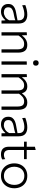

<svg xmlns="http://www.w3.org/2000/svg" viewBox="1476 -2246 780 3771"><g transform="rotate(90 1865.5 -360.0)"><path d="M207 10Q138.5 10 98 -28Q57.5 -66 57.5 -131.5Q57.5 -184.5 82.2 -215.8Q107 -247 144 -262.5Q181 -278 217.5 -284.5L379.5 -314.5Q381.5 -371.5 365.2 -400.2Q349 -429 320.5 -438.8Q292 -448.5 257.5 -448.5Q223 -448.5 180.2 -439Q137.5 -429.5 83 -406.5L79 -467.5Q115 -482.5 166.8 -494.5Q218.5 -506.5 269 -506.5Q349 -506.5 395.2 -466.8Q441.5 -427 441.5 -338V0H382.5L380 -73.5H372Q348.5 -41.5 305.2 -15.8Q262 10 207 10ZM223 -46Q266 -46 308.8 -71.5Q351.5 -97 377.5 -151.5L378 -272.5Q369.5 -268 355.5 -263.2Q341.5 -258.5 313.5 -252.2Q285.5 -246 235 -236.5Q188 -228 155.5 -204.5Q123 -181 123 -134Q123 -86 151.8 -66Q180.5 -46 223 -46Z M613 0V-495.5L670.5 -499.5L672.5 -406.5H680.5Q696 -428.5 721 -451.8Q746 -475 781 -490.8Q816 -506.5 861 -506.5Q941.5 -506.5 977.2 -460.8Q1013 -415 1013 -329V0H948.5V-315Q948.5 -379 925.5 -411.8Q902.5 -444.5 842 -444.5Q786.5 -444.5 746.5 -412.5Q706.5 -380.5 677.5 -335.5V0Z M1185.5 0V-495.5L1249.5 -497.5V0ZM1215.5 -620Q1192.5 -620 1177.8 -633.5Q1163 -647 1163 -675Q1163 -702.5 1177.8 -716.2Q1192.5 -730 1216.5 -730Q1240.5 -730 1255 -715.8Q1269.5 -701.5 1269.5 -675Q1269.5 -647 1255 -633.5Q1240.5 -620 1215.5 -620Z M1435.5 0V-495.5L1493 -499.5L1495 -407H1503Q1518 -429 1541.8 -452Q1565.5 -475 1598.8 -490.8Q1632 -506.5 1674.5 -506.5Q1732 -506.5 1764.5 -480.2Q1797 -454 1809 -404.5H1814.5Q1831.5 -427.5 1856.2 -451Q1881 -474.5 1914.5 -490.5Q1948 -506.5 1991 -506.5Q2070 -506.5 2103 -459.5Q2136 -412.5 2136 -329V0H2071.5V-315Q2071.5 -379 2049.8 -411.8Q2028 -444.5 1971 -444.5Q1921 -444.5 1884 -414.8Q1847 -385 1819.5 -342Q1820 -335.5 1820 -329V0H1755.5V-315Q1755.5 -379 1733.8 -411.8Q1712 -444.5 1655 -444.5Q1603 -444.5 1565.2 -411.8Q1527.5 -379 1500 -335.5V0Z M2422 10Q2353.5 10 2313 -28Q2272.5 -66 2272.5 -131.5Q2272.5 -184.5 2297.2 -215.8Q2322 -247 2359 -262.5Q2396 -278 2432.5 -284.5L2594.5 -314.5Q2596.5 -371.5 2580.2 -400.2Q2564 -429 2535.5 -438.8Q2507 -448.5 2472.5 -448.5Q2438 -448.5 2395.2 -439Q2352.5 -429.5 2298 -406.5L2294 -467.5Q2330 -482.5 2381.8 -494.5Q2433.5 -506.5 2484 -506.5Q2564 -506.5 2610.2 -466.8Q2656.5 -427 2656.5 -338V0H2597.5L2595 -73.5H2587Q2563.5 -41.5 2520.2 -15.8Q2477 10 2422 10ZM2438 -46Q2481 -46 2523.8 -71.5Q2566.5 -97 2592.5 -151.5L2593 -272.5Q2584.5 -268 2570.5 -263.2Q2556.5 -258.5 2528.5 -252.2Q2500.5 -246 2450 -236.5Q2403 -228 2370.5 -204.5Q2338 -181 2338 -134Q2338 -86 2366.8 -66Q2395.5 -46 2438 -46Z M3009 10.5Q2937 10.5 2899 -28.5Q2861 -67.5 2861 -147.5V-442.5H2761.5V-495.5H2861V-656L2925 -671.5V-495.5H3105.5V-442.5H2925V-160Q2925 -47.5 3023 -47.5Q3042.5 -47.5 3065 -54Q3087.5 -60.5 3104.5 -74.5L3111.5 -15.5Q3097 -4.5 3069 3Q3041 10.5 3009 10.5Z M3434.5 10.5Q3355 10.5 3300 -26Q3245 -62.5 3216.5 -122.2Q3188 -182 3188 -251Q3188 -325 3218.2 -382.8Q3248.5 -440.5 3303.8 -473.5Q3359 -506.5 3433.5 -506.5Q3510 -506.5 3564.5 -472.8Q3619 -439 3648 -381.2Q3677 -323.5 3677 -251Q3677 -177.5 3647.2 -118.5Q3617.5 -59.5 3563 -24.5Q3508.5 10.5 3434.5 10.5ZM3434 -47.5Q3493.5 -47.5 3532.8 -76.5Q3572 -105.5 3591.5 -152Q3611 -198.5 3611 -251Q3611 -340 3563.2 -394.2Q3515.5 -448.5 3434 -448.5Q3375.5 -448.5 3335.2 -422Q3295 -395.5 3274.5 -350.8Q3254 -306 3254 -251Q3254 -198.5 3274 -152Q3294 -105.5 3334 -76.5Q3374 -47.5 3434 -47.5Z"/></g></svg>

Font: Heraclito Light
Style: Regular
Weight: 300
Designer: Kostas Bartsokas (font) & Cristiano Sobral (main changes)
Foundry: Kostas Bartsokas (font) & Cristiano Sobral (main changes)
Version: Version 1.00;July 8, 2020;FontCreator 13.0.0.2655 64-bit